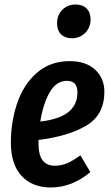

<svg xmlns="http://www.w3.org/2000/svg" viewBox="-20 -813 490 848"><path d="M441 -408Q441 -306 361.5 -258.5Q282 -211 150 -195V-181Q150 -128 168.5 -104.5Q187 -81 222 -81Q251 -81 276.5 -92Q302 -103 335 -127L379 -53Q298 15 205 15Q122 15 75 -36.5Q28 -88 28 -183Q28 -275 56 -357.5Q84 -440 143 -491.5Q202 -543 288 -543Q360 -543 400.5 -505Q441 -467 441 -408ZM322 -405Q322 -456 276 -456Q228 -456 199 -404.5Q170 -353 158 -276Q242 -286 282 -318Q322 -350 322 -405ZM232 -709Q232 -747 255.5 -770Q279 -793 314 -793Q345 -793 362.5 -775.5Q380 -758 380 -728Q380 -691 356 -667.5Q332 -644 298 -644Q267 -644 249.5 -661.5Q232 -679 232 -709Z"/></svg>

Font: Fira Sans Extra Condensed Medium
Style: Italic
Weight: 500
Width: 3
Italic angle: -8°
Designer: Carrois Corporate & Edenspiekermann AG
Foundry: Carrois Corporate GbR & Edenspiekermann AG
Version: Version 4.203